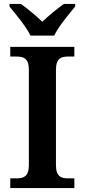

<svg xmlns="http://www.w3.org/2000/svg" viewBox="-20 -951 428 971"><path d="M134 -771H254C275 -816 329 -880 360 -918V-931H303C271 -909 224 -870 194 -841C164 -870 117 -909 86 -931H28V-918C59 -880 113 -816 134 -771ZM32 0H356V-49H325C290 -49 263 -57 263 -116V-598C263 -657 290 -665 325 -665H356V-714H32V-665H63C98 -665 126 -657 126 -598V-116C126 -57 98 -49 63 -49H32Z"/></svg>

Font: Noto Serif Semi
Style: Regular
Weight: 600
Designer: Monotype Design Team
Foundry: Monotype Imaging Inc.
Version: Version 1.002